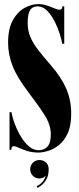

<svg xmlns="http://www.w3.org/2000/svg" viewBox="-20 -731 387 937"><path d="M168 13.5Q137 13.5 112.8 5.8Q88.5 -2 72 -9.8Q55.5 -17.5 46.5 -17.5Q35.5 -17.5 35.5 0H26.5V-183.5H36.5Q37 -175 43 -153.8Q49 -132.5 60.2 -106.2Q71.5 -80 87.8 -55.2Q104 -30.5 124.2 -14.2Q144.5 2 169 2Q195.5 2 211.8 -15.5Q228 -33 228 -76.5Q228 -121 197.8 -169Q167.5 -217 120 -279Q64 -352 41.8 -408.2Q19.5 -464.5 19.5 -523Q19.5 -591.5 42.8 -632.8Q66 -674 100 -692.5Q134 -711 165.5 -711Q188.5 -711 208.8 -704.2Q229 -697.5 245 -690.5Q261 -683.5 270 -683.5Q284.5 -683.5 284.5 -700H293.5V-517.5H283.5Q282 -531 273.2 -560.5Q264.5 -590 248.8 -622.2Q233 -654.5 211.5 -677.2Q190 -700 163.5 -700Q139 -700 127 -681.8Q115 -663.5 115 -619Q115 -581 128.8 -549.2Q142.5 -517.5 167.8 -485.2Q193 -453 227.5 -413.5Q278.5 -355 303 -299Q327.5 -243 327.5 -175.5Q327.5 -117 310.2 -80Q293 -43 267.2 -22.8Q241.5 -2.5 214.5 5.5Q187.5 13.5 168 13.5ZM164 186 158.5 178Q192.5 162.5 203 127Q190 140 172.5 140Q153.5 140 140.5 127Q127.5 114 127.5 95Q127.5 76 140.5 63Q153.5 50 172.5 50Q191.5 50 204.5 62Q217.5 74 217.5 95Q217.5 125 206.5 144Q195.5 163 182.8 172.8Q170 182.5 164 186Z"/></svg>

Font: Imbue 100pt Black
Style: Regular
Weight: 900
Designer: Tyler Finck
Foundry: Etcetera Type Company
Version: Version 1.102; ttfautohint (v1.8.3)